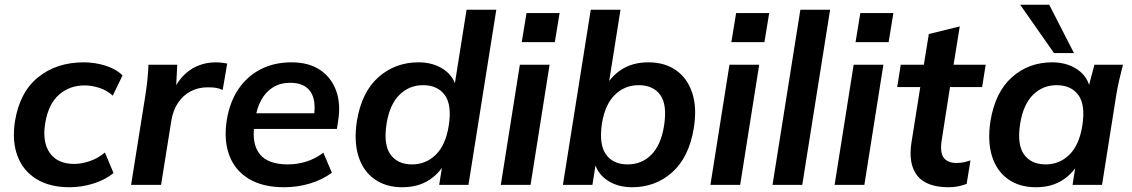

<svg xmlns="http://www.w3.org/2000/svg" viewBox="-20 -777 4760 807"><path d="M272 10Q189 10 133 -24.5Q77 -59 53.5 -121.5Q30 -184 43 -268Q63 -390 140.5 -452.5Q218 -515 332 -515Q379 -515 423.5 -501Q468 -487 495 -460L454 -375Q430 -397 398 -407.5Q366 -418 336 -418Q272 -418 227.5 -378.5Q183 -339 170 -259Q157 -180 189.5 -134Q222 -88 292 -88Q322 -88 356.5 -99.5Q391 -111 421 -136L457 -50Q426 -23 375.5 -6.5Q325 10 272 10Z M531 0 591 -376Q596 -408 599.5 -441Q603 -474 604 -505H725L718 -367H696Q714 -417 742.5 -450Q771 -483 808 -499Q845 -515 886 -515Q900 -515 912 -513.5Q924 -512 935 -510L916 -399Q900 -406 886.5 -408Q873 -410 853 -410Q813 -410 781 -393Q749 -376 728 -344.5Q707 -313 700 -269L657 0Z M1174 10Q1085 10 1026.5 -25Q968 -60 944 -123.5Q920 -187 933 -271Q945 -347 981.5 -401.5Q1018 -456 1075 -485.5Q1132 -515 1205 -515Q1278 -515 1325.5 -483Q1373 -451 1393 -395.5Q1413 -340 1401 -267L1396 -235H1029L1039 -301H1318L1299 -285Q1310 -356 1284.5 -392.5Q1259 -429 1200 -429Q1158 -429 1127.5 -410Q1097 -391 1078.5 -357.5Q1060 -324 1054 -282L1049 -249Q1038 -171 1072.5 -128.5Q1107 -86 1190 -86Q1229 -86 1266.5 -97.5Q1304 -109 1339 -135L1375 -51Q1334 -21 1282 -5.5Q1230 10 1174 10Z M1671 10Q1602 10 1554 -24Q1506 -58 1486.5 -120.5Q1467 -183 1480 -268Q1500 -390 1570.5 -452.5Q1641 -515 1739 -515Q1802 -515 1846 -484.5Q1890 -454 1899 -402H1888L1941 -736H2066L1949 0H1826L1843 -107H1858Q1833 -53 1785.5 -21.5Q1738 10 1671 10ZM1712 -86Q1770 -86 1811.5 -126.5Q1853 -167 1866 -248Q1880 -336 1849.5 -377.5Q1819 -419 1758 -419Q1700 -419 1659 -378.5Q1618 -338 1605 -258Q1591 -170 1621 -128Q1651 -86 1712 -86Z M2085 0 2165 -505H2290L2210 0ZM2173 -600 2193 -722H2332L2312 -600Z M2637 10Q2574 10 2530 -21Q2486 -52 2477 -104L2487 -107L2470 0H2346L2463 -736H2588L2535 -402L2518 -399Q2543 -452 2590.5 -483.5Q2638 -515 2705 -515Q2775 -515 2822.5 -481Q2870 -447 2890 -385Q2910 -323 2896 -238Q2876 -116 2805.5 -53Q2735 10 2637 10ZM2618 -86Q2677 -86 2717.5 -126.5Q2758 -167 2771 -248Q2785 -336 2755.5 -377.5Q2726 -419 2664 -419Q2606 -419 2564.5 -378.5Q2523 -338 2510 -258Q2497 -170 2527 -128Q2557 -86 2618 -86Z M2966 0 3046 -505H3171L3091 0ZM3054 -600 3074 -722H3213L3193 -600Z M3227 0 3344 -736H3469L3352 0Z M3488 0 3568 -505H3693L3613 0ZM3576 -600 3596 -722H3735L3715 -600Z M3968 10Q3874 10 3835.5 -38.5Q3797 -87 3811 -178L3848 -411H3751L3766 -505H3863L3884 -634L4014 -666L3988 -505H4123L4108 -411H3973L3938 -187Q3930 -135 3947 -113.5Q3964 -92 4000 -92Q4017 -92 4031 -95Q4045 -98 4059 -103L4043 -4Q4024 3 4005.5 6.5Q3987 10 3968 10Z M4334 10Q4265 10 4217 -24Q4169 -58 4149.5 -120.5Q4130 -183 4143 -268Q4163 -390 4233.5 -452.5Q4304 -515 4402 -515Q4465 -515 4509 -484.5Q4553 -454 4562 -402L4552 -399L4580 -505H4700Q4692 -474 4684.5 -442Q4677 -410 4672 -379L4612 0H4488L4505 -107H4521Q4496 -53 4448.5 -21.5Q4401 10 4334 10ZM4375 -86Q4433 -86 4474.5 -126.5Q4516 -167 4529 -248Q4543 -336 4512.5 -377.5Q4482 -419 4421 -419Q4363 -419 4322 -378.5Q4281 -338 4268 -258Q4254 -170 4284 -128Q4314 -86 4375 -86ZM4410 -554 4268 -757H4390L4494 -554Z"/></svg>

Font: Mulish ExtraLight
Style: Bold Italic
Weight: 700
Italic angle: -9°
Version: Version 3.603